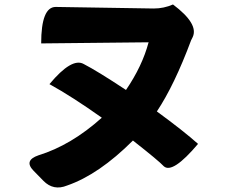

<svg xmlns="http://www.w3.org/2000/svg" viewBox="-20 -776 1040 858"><path d="M753 -756Q869 -669 841 -610L834 -596Q759 -395 681 -278Q800 -191 865 -133Q751 2 712 -33Q690 -57 574 -148Q422 4 280 53Q219 78 174 32L130 -13Q85 -59 152 -82Q298 -127 435 -250Q301 -345 201 -400Q301 -520 354 -490Q416 -458 543 -374Q616 -481 644 -587L164 -582Q164 -745 229 -745L667 -738Q712 -738 753 -756Z"/></svg>

Font: Swei Half Moon CJK SC
Style: Black
Weight: 900
Version: Version 2.071